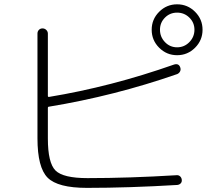

<svg xmlns="http://www.w3.org/2000/svg" viewBox="-20 -867 1040 903"><path d="M755.9 -668.9Q779.3 -644.5 813 -644.5Q846.7 -644.5 870.6 -668.9Q894.5 -693.4 894.5 -727.1Q894.5 -760.7 870.6 -784.2Q846.7 -807.6 813 -807.6Q779.3 -807.6 755.9 -784.2Q732.4 -760.7 732.4 -727.1Q732.4 -693.4 755.9 -668.9ZM728.5 -811.5Q763.7 -846.7 813 -846.7Q862.3 -846.7 897.5 -811.5Q932.6 -776.4 932.6 -727.1Q932.6 -677.7 897.5 -642.6Q862.3 -607.4 813 -607.4Q763.7 -607.4 728.5 -642.6Q693.4 -677.7 693.4 -727.1Q693.4 -776.4 728.5 -811.5ZM388.7 16.6Q252 16.6 204.1 -31.2Q156.2 -79.1 156.2 -216.8V-709Q156.2 -719.7 163.1 -726.6Q169.9 -733.4 179.7 -733.4Q190.4 -733.4 197.8 -726.1Q205.1 -718.8 205.1 -709V-416Q205.1 -411.1 210 -411.1Q502 -459 798.8 -563.5Q821.3 -570.3 828.1 -548.8Q831.1 -539.1 826.7 -530.8Q822.3 -522.5 813.5 -518.6Q518.6 -416 210 -365.2Q205.1 -365.2 205.1 -359.4V-215.8Q205.1 -100.6 241.2 -64.9Q277.3 -29.3 391.6 -29.3Q586.9 -29.3 810.5 -43Q820.3 -43.9 827.1 -37.6Q834 -31.2 835 -21Q835.9 -10.7 829.6 -4.4Q823.2 2 813.5 2.9Q585.9 16.6 388.7 16.6Z"/></svg>

Font: Rounded-L Mgen+ 1mn light
Style: Regular
Weight: 200
Designer: [Source Han Sans]
Ryoko NISHIZUKA  (kana & ideographs); Paul D. Hunt (Latin, Greek & Cyrillic); Wenlong ZHANG  (bopomofo
Version: Version 1.059.20150602